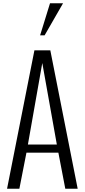

<svg xmlns="http://www.w3.org/2000/svg" viewBox="-20 -1146 515 1166"><path d="M223.6 -931.6 283.7 -1126H362.8L251 -931.6ZM97.7 0H22.9L189 -840.3H285.6L451.7 0H376.5L334.5 -218.8H140.6ZM149.4 -268.1H325.2L236.8 -763.2Z"/></svg>

Font: Oswald-Light
Style: Light
Weight: 300
Designer: vernon adams
Foundry: vernon adams
Version: Version ; ttfautohint (v0.92.18-e454-dirty) -l 8 -r 50 -G 20